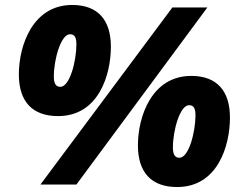

<svg xmlns="http://www.w3.org/2000/svg" viewBox="-20 -744 970 774"><path d="M214 -276C377 -276 427 -441 427 -556C427 -663 375 -724 271 -724C112 -724 56 -561 56 -444C56 -333 112 -276 214 -276ZM143 0H288L816 -714H675ZM223 -394C205 -394 197 -408 197 -435C197 -506 226 -606 262 -606C281 -606 288 -593 288 -565C288 -500 262 -394 223 -394ZM694 10C857 10 907 -155 907 -270C907 -377 855 -438 751 -438C592 -438 536 -275 536 -158C536 -47 592 10 694 10ZM703 -108C685 -108 677 -122 677 -149C677 -220 706 -320 742 -320C761 -320 768 -307 768 -279C768 -214 742 -108 703 -108Z"/></svg>

Font: Noto Sans Black
Style: Italic
Weight: 900
Italic angle: -12°
Designer: Monotype Design Team
Foundry: Monotype Imaging Inc.
Version: Version 2.013